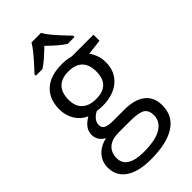

<svg xmlns="http://www.w3.org/2000/svg" viewBox="-304 -841 1155 1155"><g transform="rotate(-45 274.0 -263.0)"><path d="M523.9 -535.2V-483.9L424.8 -472.2Q438.5 -455.1 449.2 -427.5Q460 -399.9 460 -365.2Q460 -286.6 406.2 -239.7Q352.5 -192.9 258.8 -192.9Q234.9 -192.9 213.9 -196.8Q162.1 -169.4 162.1 -127.9Q162.1 -106 180.2 -95.5Q198.2 -85 242.2 -85H336.9Q423.8 -85 470.5 -48.3Q517.1 -11.7 517.1 58.1Q517.1 147 445.8 193.6Q374.5 240.2 237.8 240.2Q132.8 240.2 75.9 201.2Q19 162.1 19 90.8Q19 42 50.3 6.3Q81.5 -29.3 138.2 -42Q117.7 -51.3 103.8 -70.8Q89.8 -90.3 89.8 -116.2Q89.8 -145.5 105.5 -167.5Q121.1 -189.5 154.8 -210Q113.3 -227.1 87.2 -268.1Q61 -309.1 61 -361.8Q61 -449.7 113.8 -497.3Q166.5 -544.9 263.2 -544.9Q305.2 -544.9 338.9 -535.2ZM97.2 89.8Q97.2 133.3 133.8 155.8Q170.4 178.2 238.8 178.2Q340.8 178.2 389.9 147.7Q439 117.2 439 64.9Q439 21.5 412.1 4.6Q385.3 -12.2 311 -12.2H213.9Q158.7 -12.2 127.9 14.2Q97.2 40.5 97.2 89.8ZM141.1 -363.8Q141.1 -307.6 172.9 -278.8Q204.6 -250 261.2 -250Q379.9 -250 379.9 -365.2Q379.9 -485.8 259.8 -485.8Q202.6 -485.8 171.9 -455.1Q141.1 -424.3 141.1 -363.8ZM104.5 -617.2Q166.5 -683.6 191.4 -714.8Q216.3 -746.1 227.5 -766.1H308.6Q319.3 -745.6 345.9 -713.1Q372.6 -680.7 433.6 -617.2V-606H375.5Q332.5 -632.8 267.6 -696.8Q201.2 -631.3 160.6 -606H104.5Z"/></g></svg>

Font: Open Sans ACDW
Style: acdw
Weight: 400
Foundry: Ascender Corporation
Version: Version 1.10